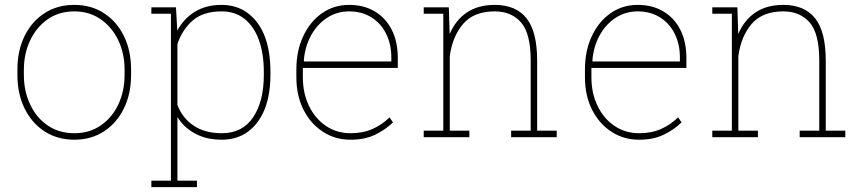

<svg xmlns="http://www.w3.org/2000/svg" viewBox="-20 -558 3519 781"><path d="M282.7 10.3Q213.9 10.3 161.6 -23.4Q109.4 -57.1 80.1 -116.7Q50.8 -176.3 50.8 -253.9V-274.4Q50.8 -352.5 80.1 -411.6Q109.4 -471.2 161.4 -504.6Q213.4 -538.1 281.7 -538.1Q351.1 -538.1 402.8 -504.4Q455.1 -470.7 484.1 -411.4Q513.2 -352.1 513.2 -274.4V-253.9Q513.2 -176.3 483.9 -116.7Q454.6 -57.1 402.6 -23.4Q350.6 10.3 282.7 10.3ZM282.7 -16.1Q344.7 -16.1 390.6 -48.3Q436.5 -80.1 461.7 -134Q486.8 -188 486.8 -253.9V-274.4Q486.8 -339.8 461.4 -393.6Q436 -447.3 389.9 -479.5Q343.8 -511.7 281.7 -511.7Q220.2 -511.7 173.8 -479.5Q127.9 -447.3 102.5 -393.3Q77.1 -339.4 77.1 -274.4V-253.9Q77.1 -186.5 102.5 -133.8Q127.4 -79.6 173.6 -47.9Q219.7 -16.1 282.7 -16.1Z M781.2 176.8V203.1H595.7V176.8H675.3V-502H595.7V-528.3H695.8L701.2 -433.6Q727.5 -482.4 772.9 -510.3Q818.4 -538.1 880.9 -538.1Q942.9 -538.1 987.8 -504.9Q1080.1 -435.1 1080.1 -264.6V-254.4Q1080.1 -173.3 1056.6 -113.8Q1032.7 -54.7 988.3 -22.2Q943.8 10.3 881.8 10.3Q819.8 10.3 773.7 -14.6Q727.5 -39.6 701.7 -82V176.8ZM882.3 -16.1Q965.8 -16.1 1009.5 -80.6Q1053.2 -145 1053.2 -254.4V-264.6Q1053.2 -338.4 1033.7 -393.6Q1014.2 -449.2 975.6 -480.5Q937 -511.7 881.3 -511.7Q804.7 -511.7 762.2 -473.1Q719.7 -434.6 701.7 -378.4V-131.3Q721.2 -78.6 767.1 -47.4Q813 -16.1 882.3 -16.1Z M1406.2 10.3Q1342.3 10.3 1293 -22.5Q1243.2 -54.7 1214.4 -112.1Q1185.5 -169.4 1185.5 -244.1V-275.4Q1185.5 -351.6 1213.4 -410.6Q1241.2 -470.2 1289.8 -504.2Q1338.4 -538.1 1399.9 -538.1Q1460 -538.1 1504.4 -511.7Q1549.3 -484.9 1573.7 -436.5Q1598.1 -388.2 1598.1 -322.3V-281.7H1211.9V-244.1Q1211.9 -178.7 1236.8 -127.4Q1261.7 -75.7 1305.7 -45.9Q1349.6 -16.1 1406.2 -16.1Q1456.5 -16.1 1495.4 -33.4Q1534.2 -50.8 1564.5 -80.6L1578.6 -60.1Q1545.9 -28.8 1504.4 -9.3Q1462.9 10.3 1406.2 10.3ZM1215.8 -311 1217.3 -308.1H1571.8V-324.2Q1571.8 -378.4 1550.8 -420.4Q1529.8 -462.9 1491 -487.3Q1452.1 -511.7 1399.9 -511.7Q1350.6 -511.7 1310.1 -485.4Q1270 -459 1245.1 -413.6Q1220.2 -368.2 1215.8 -311Z M1889.2 -26.4V0H1703.6V-26.4H1783.2V-502H1703.6V-528.3H1805.7L1809.1 -419.4Q1833 -476.1 1878.9 -507.1Q1924.8 -538.1 1992.2 -538.1Q2078.6 -538.1 2121.8 -483.6Q2165 -429.2 2165 -311V-26.4H2244.6V0H2059.1V-26.4H2138.7V-312Q2138.7 -421.9 2099.4 -466.8Q2060.1 -511.7 1992.7 -511.7Q1907.2 -511.7 1863.8 -460.7Q1820.3 -409.7 1809.6 -330.1V-26.4Z M2580.1 10.3Q2516.1 10.3 2466.8 -22.5Q2417 -54.7 2388.2 -112.1Q2359.4 -169.4 2359.4 -244.1V-275.4Q2359.4 -351.6 2387.2 -410.6Q2415 -470.2 2463.6 -504.2Q2512.2 -538.1 2573.7 -538.1Q2633.8 -538.1 2678.2 -511.7Q2723.1 -484.9 2747.6 -436.5Q2772 -388.2 2772 -322.3V-281.7H2385.7V-244.1Q2385.7 -178.7 2410.6 -127.4Q2435.5 -75.7 2479.5 -45.9Q2523.4 -16.1 2580.1 -16.1Q2630.4 -16.1 2669.2 -33.4Q2708 -50.8 2738.3 -80.6L2752.4 -60.1Q2719.7 -28.8 2678.2 -9.3Q2636.7 10.3 2580.1 10.3ZM2389.6 -311 2391.1 -308.1H2745.6V-324.2Q2745.6 -378.4 2724.6 -420.4Q2703.6 -462.9 2664.8 -487.3Q2626 -511.7 2573.7 -511.7Q2524.4 -511.7 2483.9 -485.4Q2443.8 -459 2418.9 -413.6Q2394 -368.2 2389.6 -311Z M3063 -26.4V0H2877.4V-26.4H2957V-502H2877.4V-528.3H2979.5L2982.9 -419.4Q3006.8 -476.1 3052.7 -507.1Q3098.6 -538.1 3166 -538.1Q3252.4 -538.1 3295.7 -483.6Q3338.9 -429.2 3338.9 -311V-26.4H3418.5V0H3232.9V-26.4H3312.5V-312Q3312.5 -421.9 3273.2 -466.8Q3233.9 -511.7 3166.5 -511.7Q3081.1 -511.7 3037.6 -460.7Q2994.1 -409.7 2983.4 -330.1V-26.4Z"/></svg>

Font: Hanuman Thin
Style: Regular
Weight: 100
Designer: Danh Hong
Version: Version 8.002; ttfautohint (v1.8.3)